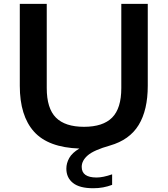

<svg xmlns="http://www.w3.org/2000/svg" viewBox="-20 -760 868 994"><path d="M462.5 214.5Q392 214.5 357.8 187.2Q323.5 160 323.5 113Q323.5 85 338.5 58Q353.5 31 391 9Q229.5 3.5 156 -78.5Q82.5 -160.5 82.5 -316V-740H222V-304Q222 -199 269.5 -151.2Q317 -103.5 415 -103.5Q513 -103.5 560.5 -151.2Q608 -199 608 -304V-740H745V-316Q745 -190 697.8 -112.8Q650.5 -35.5 549 -6.5Q466 17 434.5 44.2Q403 71.5 403 104Q403 159 480 159Q513 159 560.5 142.5V197Q538 205.5 514 210Q490 214.5 462.5 214.5Z"/></svg>

Font: Encode Sans Expanded SemiBold
Style: Regular
Weight: 600
Width: 7
Designer: Multiple Designers
Foundry: Impallari Type
Version: Version 3.000; ttfautohint (v1.8.3) -l 8 -r 50 -G 200 -x 14 